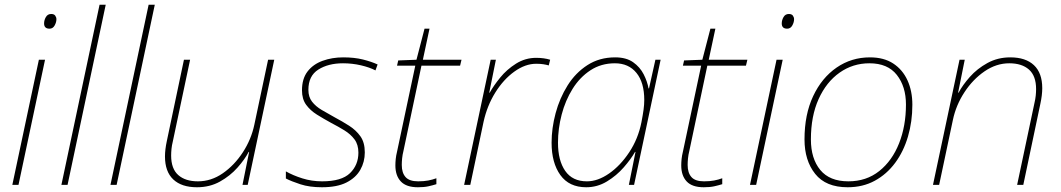

<svg xmlns="http://www.w3.org/2000/svg" viewBox="-20 -780 4477 810"><path d="M189 -659Q166 -659 166 -681Q166 -695 173.5 -708Q181 -721 196 -721Q208 -721 213 -714Q218 -707 218 -699Q218 -686 210.5 -672.5Q203 -659 189 -659ZM32 0 144 -528H170L58 0Z M239 0 400 -760H426L265 0Z M446 0 607 -760H633L472 0Z M811 10Q746 10 711 -23Q676 -56 676 -120Q676 -149 684 -186L756 -528H782L709 -183Q705 -167 703.5 -152Q702 -137 702 -124Q702 -68 732 -41.5Q762 -15 815 -15Q871 -15 920 -49Q969 -83 1004.5 -137.5Q1040 -192 1053 -254L1111 -528H1137L1025 0H1003L1031 -139H1029Q1013 -108 982 -73Q951 -38 908 -14Q865 10 811 10Z M1338 10Q1286 10 1247.5 -2.5Q1209 -15 1186 -27V-57Q1216 -40 1255.5 -27.5Q1295 -15 1339 -15Q1421 -15 1456.5 -49.5Q1492 -84 1492 -136Q1492 -170 1475.5 -192Q1459 -214 1433 -230Q1407 -246 1378 -261Q1345 -279 1317 -296.5Q1289 -314 1271.5 -338Q1254 -362 1254 -399Q1254 -448 1277.5 -478.5Q1301 -509 1341 -523.5Q1381 -538 1428 -538Q1475 -538 1511 -529Q1547 -520 1573 -508L1564 -483Q1539 -496 1502.5 -504.5Q1466 -513 1427 -513Q1365 -513 1323 -486.5Q1281 -460 1281 -401Q1281 -371 1296.5 -351Q1312 -331 1337.5 -316Q1363 -301 1392 -285Q1424 -268 1453 -249.5Q1482 -231 1500.5 -205Q1519 -179 1519 -137Q1519 -97 1500 -63.5Q1481 -30 1441.5 -10Q1402 10 1338 10Z M1743 10Q1694 10 1671 -14.5Q1648 -39 1648 -82Q1648 -95 1649.5 -109.5Q1651 -124 1655 -140L1732 -503H1655L1660 -525L1737 -528L1771 -659H1792L1764 -528H1927L1921 -503H1758L1682 -143Q1678 -127 1676.5 -112Q1675 -97 1675 -84Q1675 -51 1691 -33Q1707 -15 1744 -15Q1768 -15 1786.5 -18.5Q1805 -22 1821 -28V-3Q1805 2 1787 6Q1769 10 1743 10Z M1938 0 2050 -528H2072L2044 -389H2046Q2062 -418 2090 -452.5Q2118 -487 2157 -511.5Q2196 -536 2242 -536Q2275 -536 2301 -528L2295 -504Q2285 -507 2272 -509Q2259 -511 2242 -511Q2196 -511 2150 -478Q2104 -445 2069.5 -389.5Q2035 -334 2020 -266L1964 0Z M2453 10Q2381 10 2344 -41.5Q2307 -93 2307 -178Q2307 -239 2324 -302.5Q2341 -366 2374.5 -419.5Q2408 -473 2458.5 -505.5Q2509 -538 2575 -538Q2622 -538 2651 -517.5Q2680 -497 2695.5 -466.5Q2711 -436 2716 -407H2718L2745 -528H2767L2655 0H2633L2661 -139H2659Q2642 -109 2611.5 -74Q2581 -39 2540.5 -14.5Q2500 10 2453 10ZM2456 -15Q2502 -15 2549.5 -48Q2597 -81 2634.5 -137.5Q2672 -194 2686 -264Q2692 -295 2695 -317Q2698 -339 2698 -358Q2698 -432 2665 -472.5Q2632 -513 2574 -513Q2516 -513 2471 -483.5Q2426 -454 2395.5 -405Q2365 -356 2349.5 -296.5Q2334 -237 2334 -178Q2334 -103 2364.5 -59Q2395 -15 2456 -15Z M2949 10Q2900 10 2877 -14.5Q2854 -39 2854 -82Q2854 -95 2855.5 -109.5Q2857 -124 2861 -140L2938 -503H2861L2866 -525L2943 -528L2977 -659H2998L2970 -528H3133L3127 -503H2964L2888 -143Q2884 -127 2882.5 -112Q2881 -97 2881 -84Q2881 -51 2897 -33Q2913 -15 2950 -15Q2974 -15 2992.5 -18.5Q3011 -22 3027 -28V-3Q3011 2 2993 6Q2975 10 2949 10Z M3301 -659Q3278 -659 3278 -681Q3278 -695 3285.5 -708Q3293 -721 3308 -721Q3320 -721 3325 -714Q3330 -707 3330 -699Q3330 -686 3322.5 -672.5Q3315 -659 3301 -659ZM3144 0 3256 -528H3282L3170 0Z M3556 10Q3464 10 3419 -46.5Q3374 -103 3374 -192Q3374 -297 3410.5 -374.5Q3447 -452 3509.5 -495Q3572 -538 3650 -538Q3709 -538 3748.5 -512Q3788 -486 3808.5 -441Q3829 -396 3829 -338Q3829 -267 3810.5 -204Q3792 -141 3756.5 -93Q3721 -45 3670.5 -17.5Q3620 10 3556 10ZM3559 -15Q3635 -15 3689.5 -58.5Q3744 -102 3773 -175.5Q3802 -249 3802 -339Q3802 -415 3763.5 -464Q3725 -513 3648 -513Q3578 -513 3522 -473.5Q3466 -434 3433.5 -362Q3401 -290 3401 -192Q3401 -111 3440.5 -63Q3480 -15 3559 -15Z M3916 0 4028 -528H4050L4022 -389H4024Q4041 -421 4071.5 -455.5Q4102 -490 4145.5 -514Q4189 -538 4242 -538Q4307 -538 4342 -505Q4377 -472 4377 -408Q4377 -379 4369 -342L4297 0H4271L4344 -345Q4348 -362 4349.5 -376.5Q4351 -391 4351 -404Q4351 -460 4321 -486.5Q4291 -513 4238 -513Q4183 -513 4133.5 -479Q4084 -445 4048.5 -390.5Q4013 -336 4000 -274L3942 0Z"/></svg>

Font: Noto Sans Thin
Style: Italic
Weight: 100
Italic angle: -12°
Designer: Monotype Design Team
Foundry: Monotype Imaging Inc.
Version: Version 2.013; ttfautohint (v1.8.4.7-5d5b)